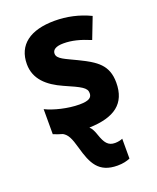

<svg xmlns="http://www.w3.org/2000/svg" viewBox="-147 -646 794 973"><g transform="rotate(-20 250.0 -159.5)"><path d="M317 240C347 240 369 234 385 227V120C376 124 361 128 344 128C307 128 291 106 275 59C268 38 260 21 248 10C385 6 454 -45 454 -158C454 -253 400 -287 312 -330C251 -360 210 -373 210 -402C210 -423 229 -436 270 -436C315 -436 358 -425 413 -402L457 -516C397 -545 332 -559 267 -559C135 -559 60 -504 60 -400C60 -319 117 -269 196 -234C283 -196 309 -183 309 -154C309 -132 297 -117 241 -117C180 -117 106 -135 62 -157V-22C78 -15 94 -10 111 -5C135 9 146 31 162 88C187 178 215 240 317 240Z"/></g></svg>

Font: Noto Sans Mono ExtraCondensed ExtraBold
Style: Regular
Weight: 800
Width: 2
Designer: Monotype Design Team
Foundry: Monotype Imaging Inc.
Version: Version 2.014